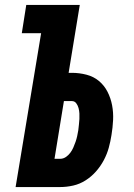

<svg xmlns="http://www.w3.org/2000/svg" viewBox="-20 -755 540 775"><path d="M43 0 146 -621H68L86 -735H302L257 -461H270Q300 -461 329 -453.5Q358 -446 379.5 -428Q401 -410 414 -384.5Q427 -359 432.5 -330Q438 -301 436.5 -270.5Q435 -240 430 -210Q426 -184 419 -158.5Q412 -133 399 -108.5Q386 -84 367.5 -63Q349 -42 325.5 -27Q302 -12 275.5 -6Q249 0 223 0ZM223 -114Q235 -114 245.5 -121Q256 -128 263.5 -138Q271 -148 276 -159.5Q281 -171 285 -182.5Q289 -194 291.5 -205.5Q294 -217 296 -229Q297 -240 298.5 -251.5Q300 -263 300.5 -274.5Q301 -286 300.5 -297Q300 -308 297 -319Q294 -330 287.5 -338.5Q281 -347 270 -347H238L200 -114Z"/></svg>

Font: Iosevka Term Curly Heavy
Style: Italic
Weight: 900
Italic angle: -9°
Designer: Belleve Invis
Foundry: Belleve Invis
Version: Version 32.3.0